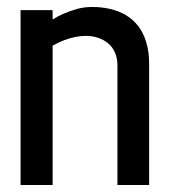

<svg xmlns="http://www.w3.org/2000/svg" viewBox="-20 -530 485 551"><path d="M317 -343V1H408V-346Q408 -382 399.5 -409.5Q391 -437 376 -456Q361 -475 340.5 -487Q320 -499 295.5 -504.5Q271 -510 244 -510Q221 -510 200 -504Q179 -498 161 -490Q143 -482 131 -474V-501H39V1H131V-399Q149 -409 165 -415Q181 -421 196.5 -424Q212 -427 227 -427Q245 -427 261.5 -421.5Q278 -416 290.5 -405.5Q303 -395 310 -379Q317 -363 317 -343Z"/></svg>

Font: Advent Pro SemiBold
Style: Regular
Weight: 600
Designer: VivaRado, Andreas Kalpakidis
Foundry: VivaRado, Andreas Kalpakidis
Version: Version 3.000